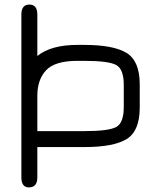

<svg xmlns="http://www.w3.org/2000/svg" viewBox="-20 -648 695 846"><path d="M525.4 -273.4V-176.8C525.4 -129.9 514.3 -100.4 492.2 -88.4C470.1 -76.3 423.5 -70.3 352.5 -70.3H144.5V-226.6C144.5 -273.4 157.4 -310.7 183.1 -338.4C208.8 -366 254.9 -379.9 321.3 -379.9H349.6C421.9 -379.9 469.2 -373.9 491.7 -361.8C514.2 -349.8 525.4 -320.3 525.4 -273.4ZM595.7 -173.8V-276.4C595.7 -344.7 576.5 -390.8 538.1 -414.6C499.7 -438.3 436.8 -450.2 349.6 -450.2H321.3C243.8 -450.2 184.9 -433.9 144.5 -401.4V-584C144.5 -613.3 132.8 -627.9 109.4 -627.9C85.9 -627.9 74.2 -613.3 74.2 -584V133.8C74.2 163.1 85.3 177.7 107.4 177.7C132.2 177.7 144.5 163.1 144.5 133.8V0H352.5C438.5 0 500.5 -11.9 538.6 -35.6C576.7 -59.4 595.7 -105.5 595.7 -173.8Z"/></svg>

Font: Jura
Style: DemiBold
Weight: 600
Version: Version 2.5.1